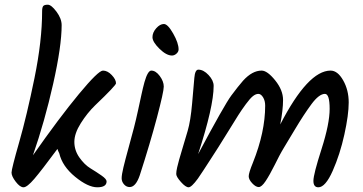

<svg xmlns="http://www.w3.org/2000/svg" viewBox="-20 -811 1543 816"><path d="M473 -457Q473 -448 384 -363Q351 -331 323.5 -287.5Q296 -244 296 -208Q296 -172 317.5 -141.5Q339 -111 364.5 -95.5Q390 -80 411.5 -65Q433 -50 433 -40Q433 -15 393.5 -15Q354 -15 299.5 -59.5Q245 -104 232 -159Q227 -169 224 -178Q156 -86 125.5 -50.5Q95 -15 80 -15Q65 -15 47 -38.5Q29 -62 29 -77.5Q29 -93 61.5 -206.5Q94 -320 126.5 -479Q159 -638 159 -763Q159 -779 163.5 -785Q168 -791 183 -791Q198 -791 220 -761.5Q242 -732 242 -704Q242 -615 206 -455Q170 -295 120 -151Q233 -312 315.5 -411.5Q398 -511 417.5 -511Q437 -511 455 -492Q473 -473 473 -457Z M739 -601Q739 -591 730 -583Q721 -575 711 -575Q687 -575 657.5 -604Q628 -633 628 -653Q628 -673 644 -691Q660 -709 676.5 -709Q693 -709 716 -668.5Q739 -628 739 -601ZM623 -511Q642 -511 659 -488Q676 -465 676 -443Q676 -421 647 -311.5Q618 -202 574 -66Q557 -16 531 -16Q517 -16 507 -27.5Q497 -39 497 -53.5Q497 -68 504.5 -99.5Q512 -131 526.5 -183.5Q541 -236 549.5 -269Q558 -302 567 -343.5Q576 -385 581.5 -410.5Q587 -436 594 -462Q608 -511 623 -511Z M1385 -511Q1415 -511 1438.5 -469.5Q1462 -428 1462 -375.5Q1462 -323 1443.5 -239Q1425 -155 1394 -85Q1363 -15 1333 -15Q1312 -15 1312 -42.5Q1312 -70 1346.5 -177.5Q1381 -285 1381 -348.5Q1381 -412 1361 -412Q1336 -412 1303.5 -368Q1271 -324 1234 -262Q1197 -200 1194 -195.5Q1191 -191 1186.5 -183Q1182 -175 1176.5 -166Q1171 -157 1148.5 -112Q1126 -67 1109 -41.5Q1092 -16 1079.5 -16Q1067 -16 1052 -32Q1037 -48 1037 -62Q1037 -76 1055 -120Q1107 -250 1107 -362Q1107 -383 1098 -397.5Q1089 -412 1078 -412Q1067 -412 1055 -402.5Q1043 -393 1025 -368.5Q1007 -344 993 -322Q979 -300 950.5 -253.5Q922 -207 907.5 -184.5Q893 -162 874 -132.5Q855 -103 844.5 -87Q834 -71 821 -52Q794 -15 781.5 -15Q769 -15 749 -37.5Q729 -60 729 -71.5Q729 -83 733 -100Q737 -117 741.5 -133Q746 -149 755.5 -180.5Q765 -212 777.5 -254.5Q790 -297 796.5 -371.5Q803 -446 806 -480.5Q809 -515 823 -515Q845 -515 866.5 -492Q888 -469 888 -446Q888 -358 822 -156Q934 -366 963 -405Q992 -444 1013 -468Q1052 -511 1092 -511Q1116 -511 1149.5 -469.5Q1183 -428 1183 -386Q1183 -344 1171 -282Q1289 -511 1385 -511Z"/></svg>

Font: Kalam
Style: Regular
Weight: 400
Designer: Lipi Raval (Devanagari and Latin), Jonny Pinhorn (Latin)
Foundry: Indian Type Foundry
Version: Version 2.001;PS 1.0;hotconv 1.0.79;makeotf.lib2.5.61930; tt